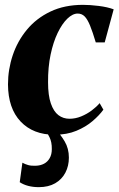

<svg xmlns="http://www.w3.org/2000/svg" viewBox="-20 -545 490 793"><path d="M205 11.5Q117 11.5 65.2 -43Q13.5 -97.5 13 -196.5Q13 -258 32.5 -316.5Q52 -375 91 -422.2Q130 -469.5 188.2 -497.2Q246.5 -525 323 -525Q352 -525 388 -520.5Q424 -516 449.5 -506.5L412.5 -370H375.5Q362.5 -413.5 352 -439.2Q341.5 -465 329.8 -477Q318 -489 301 -489Q280 -489 258.2 -468Q236.5 -447 218.2 -409.2Q200 -371.5 189 -319.5Q178 -267.5 178.5 -205Q178.5 -151 190 -117.8Q201.5 -84.5 221.2 -69.5Q241 -54.5 267 -54.5Q291.5 -54.5 315.2 -64.2Q339 -74 358.8 -88.8Q378.5 -103.5 391.5 -119L407 -92Q390 -68.5 362.2 -44.8Q334.5 -21 295.5 -4.8Q256.5 11.5 205 11.5ZM140 228Q117 228 96.8 222.8Q76.5 217.5 61.5 207.5L72.5 127Q83 133 96.5 136.8Q110 140.5 128 139.5Q147 139 161.8 131.2Q176.5 123.5 185.2 108.2Q194 93 194 71Q194.5 42 184.5 21.8Q174.5 1.5 165 -11L196.5 -13L208.5 -11Q230 10 247.2 39.2Q264.5 68.5 264.5 106Q264.5 140.5 250 168.2Q235.5 196 207.8 212Q180 228 140 228Z"/></svg>

Font: Merriweather 120pt ExtraBold
Style: Italic
Weight: 800
Italic angle: -7.8°
Version: Version 2.101